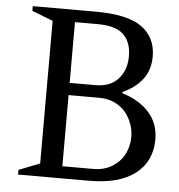

<svg xmlns="http://www.w3.org/2000/svg" viewBox="-52 -769 764 818"><g transform="rotate(5 330.0 -360.0)"><path d="M583 -550.8Q583 -492.7 551.8 -452.6Q520.5 -412.6 467.8 -389.2V-383.8Q541.5 -361.8 583.3 -314.5Q625 -267.1 625 -200.2Q625 -106 556.2 -53Q487.3 0 358.9 0H55.2V-20L145 -55.2V-665L55.2 -700.2V-720.2H324.2Q460.9 -720.2 522 -676.3Q583 -632.3 583 -550.8ZM240.2 -356V-51.8H372.1Q420.4 -51.8 455.3 -74.5Q490.2 -97.2 506.1 -130.6Q522 -164.1 522 -202.1Q522 -230.5 512.2 -257.3Q502.4 -284.2 484.4 -306.4Q466.3 -328.6 437 -342.3Q407.7 -356 372.1 -356ZM240.2 -408.2H349.1Q414.6 -408.2 448.2 -446.5Q481.9 -484.9 481.9 -543Q481.9 -603 448.5 -635.5Q415 -668 337.9 -668H240.2Z"/></g></svg>

Font: Amethysta
Style: Regular
Weight: 400
Designer: Konstantin Vinogradov, Alexei Vanyashin
Foundry: Cyreal (www.cyreal.org)
Version: Version 1.003